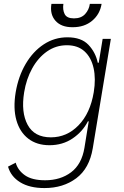

<svg xmlns="http://www.w3.org/2000/svg" viewBox="-20 -744 632 980"><path d="M207 215.9Q131 215.9 83.1 186.4Q35.2 157 21 106.5L60 86.3Q71.4 125.7 107.6 150.9Q143.8 176.1 210.2 176.1Q288.7 176.1 342.9 135.3Q397 94.5 410.9 11L432.9 -124.6H428.6Q401.6 -71.7 350.5 -37.3Q299.4 -2.8 232.6 -2.8Q168 -2.8 124.5 -36.2Q81 -69.6 63.7 -130.3Q46.5 -191.1 60 -272.7Q73.9 -354.8 111.2 -418.1Q148.4 -481.5 203.3 -517.6Q258.2 -553.6 324.2 -553.6Q395.2 -553.6 431.6 -515.1Q468 -476.6 479 -423.7H484L503.9 -545.5H545.8L453.5 12.8Q436.4 115.4 369.5 165.7Q302.6 215.9 207 215.9ZM239.7 -43Q321.4 -43 381 -104.6Q440.7 -166.2 458.5 -273.1Q469.8 -342 457.7 -396.3Q445.7 -450.6 411.4 -481.9Q377.1 -513.1 321.4 -513.1Q265.3 -513.1 220 -481.4Q174.7 -449.6 144.5 -395.2Q114.3 -340.9 103.3 -273.1Q86.6 -170.8 121.1 -106.9Q155.5 -43 239.7 -43ZM438.6 -724.4H498.6Q490.1 -671.2 450.3 -638Q410.5 -604.8 350.5 -605.1Q292.6 -604.8 263.1 -638Q233.7 -671.2 242.5 -724.4H303.6Q299 -694.2 310 -672.2Q321 -650.2 357.6 -650.2Q394.5 -650.2 414.6 -672.4Q434.7 -694.6 438.6 -724.4Z"/></svg>

Font: Inter UI Extra Light
Style: Italic
Weight: 200
Italic angle: -9.39999°
Designer: Rasmus Andersson
Foundry: rsms
Version: 3.2;8d6f07862